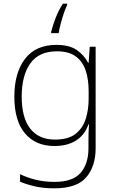

<svg xmlns="http://www.w3.org/2000/svg" viewBox="-20 -784 630 1044"><path d="M287 -540Q356 -540 396 -513Q436 -486 459 -443H462L468 -530H500V22Q500 121 448.5 180.5Q397 240 276 240Q216 240 170.5 229.5Q125 219 89 204V163Q125 181 173 193Q221 205 277 205Q376 205 418.5 155.5Q461 106 461 23V-15Q461 -40 461.5 -61.5Q462 -83 464 -108H461Q441 -50 393.5 -20Q346 10 276 10Q174 10 116 -58.5Q58 -127 58 -258Q58 -388 116 -464Q174 -540 287 -540ZM289 -505Q192 -505 145 -439.5Q98 -374 98 -258Q98 -144 144.5 -84.5Q191 -25 279 -25Q352 -25 391.5 -56.5Q431 -88 446.5 -138.5Q462 -189 462 -246V-289Q462 -353 445.5 -401.5Q429 -450 391.5 -477.5Q354 -505 289 -505ZM345 -756Q337 -741 327.5 -713Q318 -685 310 -655Q302 -625 299 -604H258V-610Q267 -647 283 -688Q299 -729 322 -764H345Z"/></svg>

Font: Noto Sans Khmer UI ExtraLight
Style: Regular
Weight: 200
Designer: Danh Hong and the Monotype Design Team
Foundry: Monotype Imaging Inc.
Version: Version 2.002; ttfautohint (v1.8.4.7-5d5b)